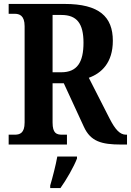

<svg xmlns="http://www.w3.org/2000/svg" viewBox="-20 -734 665 975"><path d="M24 0H320V-50H296C267 -50 247 -57 247 -112V-311H304L406 -90C440 -16 495 0 595 0H625V-50H620C589 -50 565 -76 536 -133L431 -339C495 -362 553 -415 553 -527C553 -649 484 -714 308 -714H24V-664H54C78 -664 105 -656 105 -601V-112C105 -57 80 -50 54 -50H24ZM291 -367H247V-658H292C370 -658 404 -615 404 -517C404 -418 372 -367 291 -367ZM235 208V221H287C317 179 355 113 371 71V61H271C263 106 247 167 235 208Z"/></svg>

Font: Noto Serif Thai Condensed
Style: Bold
Weight: 700
Width: 3
Designer: Monotype Design Team
Foundry: Monotype Imaging Inc.
Version: Version 2.002